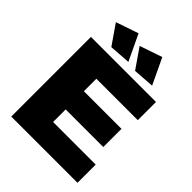

<svg xmlns="http://www.w3.org/2000/svg" viewBox="-256 -1061 1195 1195"><g transform="rotate(45 341.5 -463.5)"><path d="M252.9 -926.8 334 -755.9 193.8 -746.1 104 -876ZM461.9 -926.8 543 -755.9 402.8 -746.1 313 -876ZM59.1 -701.2H631.8V-541H267.1V-431.2H598.1V-271H267.1V-160.2H642.1V0H59.1Z"/></g></svg>

Font: Montserrat-Arabic ExtraBold
Style: Regular
Weight: 800
Designer: Mohamed Gaber
Foundry: Kief Type Foundry
Version: Version 5.008;PS 005.008;hotconv 1.0.88;makeotf.lib2.5.64775